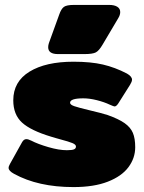

<svg xmlns="http://www.w3.org/2000/svg" viewBox="-20 -746 585 781"><path d="M176 -554Q176 -562 179 -571L221 -687Q229 -710 240 -718Q251 -726 281 -726H424Q445 -726 457 -718.5Q469 -711 469 -697Q469 -685 461 -672L397 -564Q383 -540 370 -533Q357 -526 323 -526H216Q176 -526 176 -554ZM37 -39Q15 -51 15 -63Q15 -70 21 -80L70 -168Q77 -180 87 -180Q95 -180 107 -174Q134 -160 177 -147.5Q220 -135 252 -135Q273 -135 281 -138.5Q289 -142 289 -150Q289 -158 274.5 -164Q260 -170 226 -179Q216 -182 206.5 -184.5Q197 -187 188 -190Q105 -215 69.5 -247.5Q34 -280 34 -338Q34 -414 100 -454.5Q166 -495 279 -495Q349 -495 398.5 -483.5Q448 -472 496 -447Q517 -435 517 -422Q517 -414 509 -401L461 -325Q453 -313 446 -313Q443 -313 427 -320Q404 -331 374 -338.5Q344 -346 319 -346Q265 -346 265 -328Q265 -320 282.5 -314Q300 -308 342 -298Q397 -285 418 -278Q463 -262 487 -245Q511 -228 520.5 -205.5Q530 -183 530 -147Q530 -103 502.5 -66Q475 -29 418.5 -7Q362 15 279 15Q135 15 37 -39Z"/></svg>

Font: Mitr
Style: Bold
Weight: 700
Designer: Thanarat Vachiruckul
Foundry: Cadson Demak
Version: Version 1.003